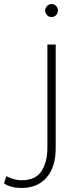

<svg xmlns="http://www.w3.org/2000/svg" viewBox="-137 -712 377 948"><path d="M-31 216Q-82 216 -117 194L-106 158Q-86 168 -67.5 173Q-49 178 -31 178Q39 178 68 133Q97 88 97 17V-492H138V21Q138 112 93.5 164Q49 216 -31 216ZM117 -628Q103 -628 94.5 -638Q86 -648 86 -660Q86 -672 95 -682Q104 -692 117 -692Q132 -692 140.5 -682Q149 -672 149 -660Q149 -648 140.5 -638Q132 -628 117 -628Z"/></svg>

Font: Livvic ExtraLight
Style: Regular
Weight: 275
Designer: Jacques Le Bailly, Baron von Fonthausen
Version: Version 1.001; ttfautohint (v1.8.2)